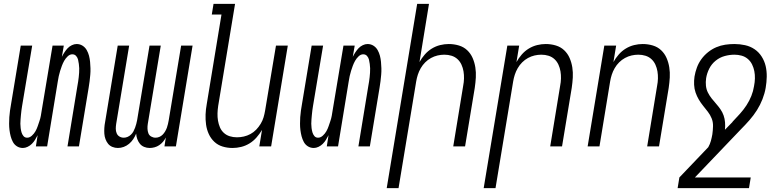

<svg xmlns="http://www.w3.org/2000/svg" viewBox="-20 -755 4040 990"><path d="M98 8Q81 8 67.5 -0.5Q54 -9 46.5 -23Q39 -37 35 -52.5Q31 -68 29 -84Q27 -100 27 -117Q27 -134 28 -150.5Q29 -167 31.5 -184Q34 -201 37 -218L87 -520H146L94 -209Q92 -197 90.5 -185.5Q89 -174 88 -162.5Q87 -151 86 -139.5Q85 -128 85 -117Q85 -106 86.5 -94.5Q88 -83 91 -72.5Q94 -62 101 -53.5Q108 -45 120 -45Q133 -45 144.5 -55.5Q156 -66 163 -78.5Q170 -91 174.5 -104.5Q179 -118 183.5 -131Q188 -144 190.5 -157.5Q193 -171 195 -185L251 -520H309L299 -462Q305 -474 312.5 -485.5Q320 -497 329 -506.5Q338 -516 350.5 -522Q363 -528 375 -528Q392 -528 405.5 -519.5Q419 -511 427 -497Q435 -483 439 -467.5Q443 -452 444.5 -436Q446 -420 446.5 -403Q447 -386 445.5 -369.5Q444 -353 442 -336Q440 -319 437 -302L387 0H328L379 -311Q381 -323 383 -334.5Q385 -346 386 -357.5Q387 -369 388 -380.5Q389 -392 388.5 -403Q388 -414 386.5 -425.5Q385 -437 382.5 -447.5Q380 -458 372.5 -466.5Q365 -475 353 -475Q340 -475 329 -464.5Q318 -454 311 -441.5Q304 -429 299 -415.5Q294 -402 290 -389Q286 -376 283 -362.5Q280 -349 278 -335L223 0H165L174 -58Q168 -46 161 -34.5Q154 -23 144.5 -13.5Q135 -4 122.5 2Q110 8 98 8Z M588 8Q573 8 559.5 2.5Q546 -3 537.5 -13.5Q529 -24 524 -37.5Q519 -51 518 -65.5Q517 -80 518 -95.5Q519 -111 522 -126L587 -520H646L579 -116Q577 -103 577 -91Q577 -79 581.5 -68Q586 -57 596 -51Q606 -45 618 -45Q628 -45 637.5 -49Q647 -53 655 -60.5Q663 -68 668 -77.5Q673 -87 676.5 -96.5Q680 -106 682.5 -115.5Q685 -125 687 -135L751 -520H809L742 -116Q740 -103 740.5 -91Q741 -79 745 -68Q749 -57 759.5 -51Q770 -45 782 -45Q792 -45 801.5 -49Q811 -53 818.5 -60.5Q826 -68 831.5 -77.5Q837 -87 840.5 -96.5Q844 -106 846 -115.5Q848 -125 850 -135L914 -520H973L887 0H828L835 -46Q829 -34 820.5 -24Q812 -14 801 -6.5Q790 1 777 4.5Q764 8 752 8Q737 8 723.5 2.5Q710 -3 701.5 -13.5Q693 -24 688 -37.5Q683 -51 682 -66Q676 -51 667 -37.5Q658 -24 645.5 -13.5Q633 -3 618 2.5Q603 8 588 8Z M1179 8Q1152 8 1127.5 0.5Q1103 -7 1085 -24Q1067 -41 1056.5 -64Q1046 -87 1042.5 -112.5Q1039 -138 1040 -164.5Q1041 -191 1046 -218L1122 -680H1072L1081 -735H1192L1105 -209Q1102 -189 1101.5 -170Q1101 -151 1104 -133Q1107 -115 1114 -98.5Q1121 -82 1134 -70Q1147 -58 1164.5 -52.5Q1182 -47 1202 -47Q1219 -47 1237 -51Q1255 -55 1271.5 -64Q1288 -73 1301 -86.5Q1314 -100 1324 -116.5Q1334 -133 1339 -150Q1344 -167 1347 -185L1403 -520H1464L1378 0H1317L1331 -85Q1319 -65 1303 -46.5Q1287 -28 1266.5 -15.5Q1246 -3 1223.5 2.5Q1201 8 1179 8Z M1598 8Q1581 8 1567.5 -0.5Q1554 -9 1546.5 -23Q1539 -37 1535 -52.5Q1531 -68 1529 -84Q1527 -100 1527 -117Q1527 -134 1528 -150.5Q1529 -167 1531.5 -184Q1534 -201 1537 -218L1587 -520H1646L1594 -209Q1592 -197 1590.5 -185.5Q1589 -174 1588 -162.5Q1587 -151 1586 -139.5Q1585 -128 1585 -117Q1585 -106 1586.5 -94.5Q1588 -83 1591 -72.5Q1594 -62 1601 -53.5Q1608 -45 1620 -45Q1633 -45 1644.5 -55.5Q1656 -66 1663 -78.5Q1670 -91 1674.5 -104.5Q1679 -118 1683.5 -131Q1688 -144 1690.5 -157.5Q1693 -171 1695 -185L1751 -520H1809L1799 -462Q1805 -474 1812.5 -485.5Q1820 -497 1829 -506.5Q1838 -516 1850.5 -522Q1863 -528 1875 -528Q1892 -528 1905.5 -519.5Q1919 -511 1927 -497Q1935 -483 1939 -467.5Q1943 -452 1944.5 -436Q1946 -420 1946.5 -403Q1947 -386 1945.5 -369.5Q1944 -353 1942 -336Q1940 -319 1937 -302L1887 0H1828L1879 -311Q1881 -323 1883 -334.5Q1885 -346 1886 -357.5Q1887 -369 1888 -380.5Q1889 -392 1888.5 -403Q1888 -414 1886.5 -425.5Q1885 -437 1882.5 -447.5Q1880 -458 1872.5 -466.5Q1865 -475 1853 -475Q1840 -475 1829 -464.5Q1818 -454 1811 -441.5Q1804 -429 1799 -415.5Q1794 -402 1790 -389Q1786 -376 1783 -362.5Q1780 -349 1778 -335L1723 0H1665L1674 -58Q1668 -46 1661 -34.5Q1654 -23 1644.5 -13.5Q1635 -4 1622.5 2Q1610 8 1598 8Z M1974 215 2131 -735H2192L2143 -435Q2154 -455 2170 -473.5Q2186 -492 2206.5 -504.5Q2227 -517 2249.5 -522.5Q2272 -528 2294 -528Q2321 -528 2346 -520.5Q2371 -513 2389 -496Q2407 -479 2417 -456Q2427 -433 2431 -407.5Q2435 -382 2433.5 -355.5Q2432 -329 2428 -302L2378 0H2317L2368 -311Q2372 -331 2372.5 -350Q2373 -369 2370 -387Q2367 -405 2359.5 -421.5Q2352 -438 2339 -450Q2326 -462 2308.5 -467.5Q2291 -473 2271 -473Q2254 -473 2236.5 -469Q2219 -465 2202.5 -456Q2186 -447 2172.5 -433.5Q2159 -420 2149.5 -403.5Q2140 -387 2134.5 -370Q2129 -353 2126 -335L2035 215Z M2474 215 2596 -520H2657L2643 -435Q2654 -455 2670 -473.5Q2686 -492 2706.5 -504.5Q2727 -517 2749.5 -522.5Q2772 -528 2794 -528Q2821 -528 2846 -520.5Q2871 -513 2889 -496Q2907 -479 2917 -456Q2927 -433 2931 -407.5Q2935 -382 2933.5 -355.5Q2932 -329 2928 -302L2878 0H2817L2868 -311Q2872 -331 2872.5 -350Q2873 -369 2870 -387Q2867 -405 2859.5 -421.5Q2852 -438 2839 -450Q2826 -462 2808.5 -467.5Q2791 -473 2771 -473Q2754 -473 2736.5 -469Q2719 -465 2702.5 -456Q2686 -447 2672.5 -433.5Q2659 -420 2649.5 -403.5Q2640 -387 2634.5 -370Q2629 -353 2626 -335L2535 215Z M3010 0 3096 -520H3157L3143 -435Q3154 -455 3170 -473.5Q3186 -492 3206.5 -504.5Q3227 -517 3249.5 -522.5Q3272 -528 3294 -528Q3321 -528 3346 -520.5Q3371 -513 3389 -496Q3407 -479 3417 -456Q3427 -433 3431 -407.5Q3435 -382 3433.5 -355.5Q3432 -329 3428 -302L3378 0H3317L3368 -311Q3372 -331 3372.5 -350Q3373 -369 3370 -387Q3367 -405 3359.5 -421.5Q3352 -438 3339 -450Q3326 -462 3308.5 -467.5Q3291 -473 3271 -473Q3254 -473 3236.5 -469Q3219 -465 3202.5 -456Q3186 -447 3172.5 -433.5Q3159 -420 3149.5 -403.5Q3140 -387 3134.5 -370Q3129 -353 3126 -335L3071 0Z M3842 215H3474L3483 160L3632 4Q3641 -12 3645.5 -28.5Q3650 -45 3653 -62Q3656 -83 3656.5 -104.5Q3657 -126 3649.5 -144.5Q3642 -163 3630 -178.5Q3618 -194 3605.5 -209.5Q3593 -225 3583 -242Q3573 -259 3566.5 -278Q3560 -297 3559 -318Q3558 -339 3561 -360Q3565 -384 3573.5 -407Q3582 -430 3596.5 -450Q3611 -470 3631 -486Q3651 -502 3673.5 -511.5Q3696 -521 3719.5 -524.5Q3743 -528 3767 -528Q3795 -528 3822 -522Q3849 -516 3871 -501Q3893 -486 3907.5 -463Q3922 -440 3928 -414Q3934 -388 3933.5 -359.5Q3933 -331 3928 -302Q3923 -273 3911.5 -243.5Q3900 -214 3883 -187Q3866 -160 3844.5 -135.5Q3823 -111 3800 -88L3563 160H3851ZM3718 -86 3757 -126V-127Q3776 -147 3795 -168Q3814 -189 3829 -212Q3844 -235 3854 -260Q3864 -285 3868 -311Q3872 -331 3872.5 -350.5Q3873 -370 3869.5 -388Q3866 -406 3858 -422.5Q3850 -439 3836 -451Q3822 -463 3804 -468Q3786 -473 3767 -473Q3742 -473 3716.5 -466Q3691 -459 3670 -442Q3649 -425 3637 -401Q3625 -377 3621 -352Q3618 -332 3620 -313Q3622 -294 3630 -278Q3638 -262 3649 -248Q3660 -234 3672 -220.5Q3684 -207 3694.5 -192Q3705 -177 3711 -160Q3717 -143 3718.5 -124Q3720 -105 3718 -86Z"/></svg>

Font: Iosevka Term Curly Light
Style: Italic
Weight: 300
Italic angle: -9°
Designer: Belleve Invis
Foundry: Belleve Invis
Version: Version 32.3.0